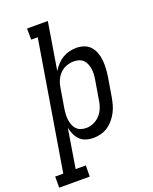

<svg xmlns="http://www.w3.org/2000/svg" viewBox="-233 -828 904 1136"><g transform="rotate(-20 219.0 -260.0)"><path d="M-62 215V145H-11L123 -665H82L81 -735H212L163 -437Q176 -458 192 -475.5Q208 -493 228 -505Q248 -517 270.5 -522.5Q293 -528 315 -528Q341 -528 364.5 -519.5Q388 -511 403.5 -493Q419 -475 427.5 -451.5Q436 -428 438 -403Q440 -378 438.5 -352.5Q437 -327 433 -301L413 -181Q409 -158 402.5 -135Q396 -112 384.5 -90.5Q373 -69 357 -50Q341 -31 320.5 -17.5Q300 -4 276.5 2Q253 8 230 8Q206 8 184 1Q162 -6 146 -21.5Q130 -37 121 -57.5Q112 -78 107 -101L67 145H131L130 215ZM211 -62Q234 -62 257.5 -72.5Q281 -83 298 -102.5Q315 -122 324 -145Q333 -168 336 -192L356 -312Q359 -329 360 -346Q361 -363 358.5 -379.5Q356 -396 350 -411Q344 -426 333 -437Q322 -448 306.5 -453Q291 -458 274 -458Q251 -458 227.5 -449.5Q204 -441 186.5 -423Q169 -405 159.5 -382.5Q150 -360 147 -337L127 -217Q124 -199 123 -181Q122 -163 124 -146Q126 -129 132 -113Q138 -97 149 -85Q160 -73 176.5 -67.5Q193 -62 211 -62Z"/></g></svg>

Font: Iosevka Curly Slab
Style: Italic
Weight: 400
Italic angle: -9°
Monospace: yes
Designer: Belleve Invis
Foundry: Belleve Invis
Version: Version 22.1.2; ttfautohint (v1.8.4)